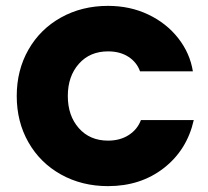

<svg xmlns="http://www.w3.org/2000/svg" viewBox="-20 -530 709 654"><path d="M348 104Q259 104 188 64.5Q117 25 77 -45Q37 -115 37 -203Q37 -291 77 -361Q117 -431 188 -470.5Q259 -510 348 -510Q423 -510 485 -480.5Q547 -451 587 -400Q627 -349 637 -287H457Q446 -318 417.5 -336.5Q389 -355 348 -355Q286 -355 248.5 -312.5Q211 -270 211 -203Q211 -136 248.5 -93.5Q286 -51 348 -51Q389 -51 418.5 -70Q448 -89 460 -121H640Q617 -19 538 42.5Q459 104 348 104Z"/></svg>

Font: Gmarket Sans TTF Bold
Style: Regular
Weight: 700
Designer: Creative Director : Sungho Lee; Art Director : Kiwoong Choi; Project Manager : Sori Yang, Jongwook Yoon; Font Designer :
Foundry: Sandoll Inc.
Version: Version 1.000;hotconv 1.0.109;makeotfexe 2.5.65596